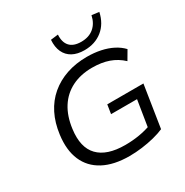

<svg xmlns="http://www.w3.org/2000/svg" viewBox="-209 -1112 1249 1293"><g transform="rotate(-30 415.5 -466.0)"><path d="M429 9Q308 9 227.5 -34Q147 -77 112.5 -157.5Q78 -238 93 -351Q104 -437 138 -504.5Q172 -572 227 -618.5Q282 -665 354 -689.5Q426 -714 512 -714Q569 -714 618.5 -703.5Q668 -693 708 -672.5Q748 -652 776 -622L735 -552Q690 -594 634.5 -613.5Q579 -633 506 -633Q417 -633 349 -599Q281 -565 239.5 -500Q198 -435 186 -341Q168 -206 233.5 -138Q299 -70 441 -70Q498 -70 551.5 -79Q605 -88 652 -106L626 -67L663 -298H461L472 -368H753L702 -42Q668 -27 622.5 -15.5Q577 -4 527 2.5Q477 9 429 9ZM523 -760Q468 -760 430.5 -780.5Q393 -801 375 -840Q357 -879 361 -934L419 -941Q415 -883 443.5 -851.5Q472 -820 532 -820Q592 -820 630 -852Q668 -884 680 -941L737 -934Q719 -851 662 -805.5Q605 -760 523 -760Z"/></g></svg>

Font: Nunito Sans 10pt SemiExpanded
Style: Italic
Weight: 400
Width: 6
Italic angle: -9°
Designer: Vernon Adams
Foundry: Vernon Adams
Version: Version 3.101;gftools[0.9.27]